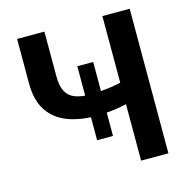

<svg xmlns="http://www.w3.org/2000/svg" viewBox="-105 -811 889 912"><g transform="rotate(-15 339.5 -355.5)"><path d="M379.4 -511.7V-147.9H301.3V-511.7ZM58.6 -710.9H192.9V-491.7Q192.9 -442.9 207.8 -415.5Q222.7 -388.2 252.9 -377Q283.2 -365.7 328.1 -365.7Q347.7 -365.7 371.6 -367.7Q395.5 -369.6 419.9 -372.8Q444.3 -376 467 -380.9Q489.7 -385.7 506.8 -391.6V-285.6Q490.2 -280.3 468 -275.4Q445.8 -270.5 421.4 -267.1Q397 -263.7 373 -262Q349.1 -260.3 328.1 -260.3Q245.6 -260.3 185.1 -284.2Q124.5 -308.1 91.6 -359.1Q58.6 -410.2 58.6 -491.7ZM478 -710.9H612.3V0H478Z"/></g></svg>

Font: Roboto SemiBold
Style: Regular
Weight: 600
Designer: Christian Robertson
Foundry: Google
Version: Version 3.009; 2024